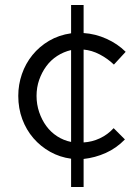

<svg xmlns="http://www.w3.org/2000/svg" viewBox="-20 -629 560 767"><path d="M264 118V5Q219 -1 180.5 -22.5Q142 -44 113.5 -77Q85 -110 69 -153Q53 -196 53 -246Q53 -291 67.5 -333Q82 -375 109.5 -409Q137 -443 176 -466Q215 -489 264 -496V-609H314V-497Q361 -494 405.5 -474Q450 -454 482 -422Q470 -409 458.5 -396.5Q447 -384 435 -371Q410 -395 378.5 -411.5Q347 -428 314 -431V-60Q348 -62 379 -76.5Q410 -91 434 -117L479 -72Q445 -37 402.5 -18Q360 1 314 6V118ZM126 -246Q126 -212 136.5 -181Q147 -150 165 -125.5Q183 -101 208.5 -84.5Q234 -68 264 -62V-429Q234 -422 208.5 -405.5Q183 -389 165 -364.5Q147 -340 136.5 -310Q126 -280 126 -246Z"/></svg>

Font: Rosa Sans Light
Style: Regular
Weight: 300
Designer: Pentagram / MCKL
Foundry: Pentagram / MCKL
Version: Version 1.005;September 16, 2019;FontCreator 11.5.0.2425 64-